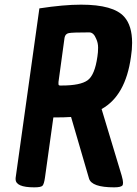

<svg xmlns="http://www.w3.org/2000/svg" viewBox="-20 -788 587 824"><path d="M328 -768Q467 -768 513 -716Q547 -678 547 -604Q547 -576 542 -544Q519 -377 416 -320L502 -35Q508 -14 508 -5Q508 4 506 7Q500 16 470 16Q373 16 362 -22L285 -286Q259 -284 209 -284L173 -26Q169 2 162.5 9Q156 16 127 16Q47 16 47 -19Q47 -21 47 -24L149 -752Q253 -768 328 -768ZM231 -427Q231 -421 238 -421H245Q325 -421 356 -443.5Q387 -466 398 -545Q401 -563 401 -583.5Q401 -604 393 -621Q382 -649 363 -649Q291 -649 275.5 -646Q260 -643 257 -626L231 -436Z"/></svg>

Font: Chau Philomene One
Style: Italic
Weight: 400
Designer: Vicente Lamonaca
Foundry: TipoType
Version: Version 1.002